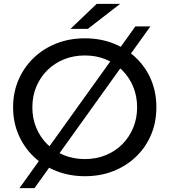

<svg xmlns="http://www.w3.org/2000/svg" viewBox="-20 -907 880 997"><path d="M421 8Q341 8 272.5 -19Q204 -46 154 -94.5Q104 -143 76 -208Q48 -273 48 -350Q48 -427 76 -492Q104 -557 154 -605.5Q204 -654 272 -681Q340 -708 421 -708Q501 -708 568.5 -681.5Q636 -655 686.5 -606.5Q737 -558 764.5 -493Q792 -428 792 -350Q792 -272 764.5 -207Q737 -142 686.5 -93.5Q636 -45 568.5 -18.5Q501 8 421 8ZM421 -81Q479 -81 528.5 -101Q578 -121 614.5 -157.5Q651 -194 671.5 -243Q692 -292 692 -350Q692 -408 671.5 -457Q651 -506 614.5 -542.5Q578 -579 528.5 -599Q479 -619 421 -619Q362 -619 312.5 -599Q263 -579 226 -542.5Q189 -506 168.5 -457Q148 -408 148 -350Q148 -292 168.5 -243Q189 -194 226 -157.5Q263 -121 312.5 -101Q362 -81 421 -81ZM81 70 683 -770H761L159 70ZM346 -757 482 -887H604L436 -757Z"/></svg>

Font: MOST Montserrat Medium
Style: Regular
Weight: 500
Designer: Julieta Ulanovsky
Foundry: Julieta Ulanovsky
Version: Version 8.000;March 11, 2024;FontCreator 15.0.0.2926 64-bit